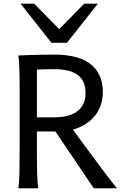

<svg xmlns="http://www.w3.org/2000/svg" viewBox="-20 -1011 677 1031"><path d="M178.2 -212.4Q178.2 -176.3 178.5 -144Q178.7 -111.8 179.4 -84.5Q180.2 -57.1 181.6 -35.6Q183.1 -14.2 185.5 0H78.1Q83.5 -29.3 84.5 -84.7Q85.4 -140.1 85.4 -212.4V-558.1Q85.4 -592.3 84.7 -621.8Q84 -651.4 82.5 -674.8Q81.1 -698.2 78.1 -712.9Q103.5 -713.9 134.3 -715.3Q160.6 -716.3 196.8 -717Q232.9 -717.8 275.9 -717.8Q333 -717.8 380.1 -706.3Q427.2 -694.8 460.9 -670.7Q494.6 -646.5 513.4 -608.4Q532.2 -570.3 532.2 -517.6Q532.2 -473.1 518.3 -439Q504.4 -404.8 481.7 -380.1Q459 -355.5 430.2 -339.4Q401.4 -323.2 371.6 -314.9Q386.2 -294.9 407.5 -265.9Q428.7 -236.8 452.9 -204.3Q477.1 -171.9 501.7 -138.4Q526.4 -105 547.9 -76.7Q569.3 -48.3 585.4 -27.8Q601.6 -7.3 607.9 0H483.4L277.3 -305.2H178.2ZM178.2 -380.9H271Q354 -380.9 396.7 -415Q439.5 -449.2 439.5 -510.3Q439.5 -541.5 429.9 -565.7Q420.4 -589.8 400.1 -606.2Q379.9 -622.6 347.9 -631.1Q315.9 -639.6 271 -639.6Q245.1 -639.6 221.4 -638.9Q197.8 -638.2 178.2 -637.2ZM163.6 -991.2 297.9 -854.5 432.1 -991.2H505.4L339.4 -781.2H256.3L90.3 -991.2Z"/></svg>

Font: Andika
Style: Regular
Weight: 400
Designer: Victor Gaultney, Annie Olsen, Julie Remington, Don Collingsworth, Eric Hays
Foundry: SIL International
Version: Version 1.001